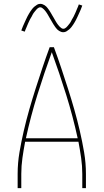

<svg xmlns="http://www.w3.org/2000/svg" viewBox="-20 -981 540 1001"><path d="M72 0V-74Q72 -131 81.5 -187Q91 -243 104 -299Q117 -355 132.5 -409.5Q148 -464 165.5 -518.5Q183 -573 201 -627Q219 -681 239 -735H261Q281 -681 299 -627Q317 -573 334.5 -518.5Q352 -464 367.5 -409.5Q383 -355 396 -299Q409 -243 418.5 -187Q428 -131 428 -74V0H409V-74Q409 -116 403 -158Q397 -200 389 -242H111Q103 -200 97 -158Q91 -116 91 -74V0ZM115 -260H385Q360 -375 325 -487Q290 -599 250 -709Q210 -599 175 -487Q140 -375 115 -260ZM310 -813Q304 -813 298.5 -815Q293 -817 288 -820Q283 -823 279 -827Q275 -831 271.5 -835.5Q268 -840 265 -844.5Q262 -849 259 -853.5Q256 -858 253 -863.5Q250 -869 247 -874Q244 -879 241 -884Q238 -889 235 -894.5Q232 -900 229 -905Q226 -910 223 -914.5Q220 -919 216.5 -923.5Q213 -928 209 -932Q205 -936 200 -939.5Q195 -943 190 -943Q185 -943 181 -940.5Q177 -938 174 -935.5Q171 -933 168 -929Q165 -925 161 -920.5Q157 -916 155.5 -913.5Q154 -911 152 -908Q150 -905 148.5 -901.5Q147 -898 145 -894.5Q143 -891 140.5 -887Q138 -883 136 -879Q134 -875 132 -870.5Q130 -866 127.5 -861Q125 -856 123 -850.5Q121 -845 118.5 -839.5Q116 -834 113.5 -828Q111 -822 109 -816L91 -822Q95 -834 99.5 -844Q104 -854 108 -863Q112 -872 116 -880.5Q120 -889 123.5 -896Q127 -903 131 -909.5Q135 -916 138.5 -921.5Q142 -927 147.5 -934Q153 -941 159.5 -946.5Q166 -952 173.5 -956.5Q181 -961 190 -961Q196 -961 201.5 -959Q207 -957 212 -954Q217 -951 221 -947Q225 -943 228.5 -938.5Q232 -934 235 -929.5Q238 -925 241 -920.5Q244 -916 247 -910.5Q250 -905 253 -900Q256 -895 259 -890Q262 -885 265 -879.5Q268 -874 271 -869Q274 -864 277 -859.5Q280 -855 283.5 -850.5Q287 -846 291 -842Q295 -838 300 -834.5Q305 -831 310 -831Q315 -831 319 -833.5Q323 -836 326 -838.5Q329 -841 332 -845Q335 -849 339 -853.5Q343 -858 344.5 -860.5Q346 -863 348 -866Q350 -869 351.5 -872.5Q353 -876 355 -879.5Q357 -883 359.5 -887Q362 -891 364 -895Q366 -899 368 -903.5Q370 -908 372.5 -913Q375 -918 377 -923.5Q379 -929 381.5 -934.5Q384 -940 386.5 -946Q389 -952 391 -958L409 -952Q405 -940 400.5 -930Q396 -920 392 -911Q388 -902 384 -893.5Q380 -885 376.5 -878Q373 -871 369 -864.5Q365 -858 361.5 -852.5Q358 -847 352.5 -840Q347 -833 340.5 -827.5Q334 -822 326.5 -817.5Q319 -813 310 -813Z"/></svg>

Font: Iosevka Term Curly Thin
Style: Regular
Weight: 100
Designer: Belleve Invis
Foundry: Belleve Invis
Version: Version 32.3.0